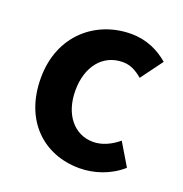

<svg xmlns="http://www.w3.org/2000/svg" viewBox="-110 -672 748 784"><g transform="rotate(20 263.5 -280.0)"><path d="M317 14C379 14 447 -7 500 -54L442 -151C411 -125 373 -106 333 -106C252 -106 194 -174 194 -279C194 -385 252 -454 337 -454C369 -454 395 -441 423 -417L493 -512C452 -547 399 -574 330 -574C178 -574 44 -466 44 -279C44 -94 162 14 317 14Z"/></g></svg>

Font: Noto Sans T Chinese Bold
Style: Bold
Weight: 700
Designer: Ryoko NISHIZUKA (kana & ideographs); Paul D. Hunt (Latin, Greek & Cyrillic); Wenlong ZHANG (bopomofo); Sandoll Communica
Foundry: Adobe Systems Incorporated
Version: Version 1.000;PS 1;hotconv 1.0.78;makeotf.lib2.5.61930